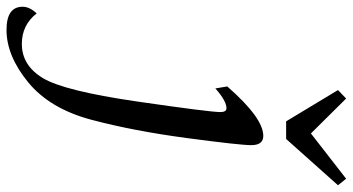

<svg xmlns="http://www.w3.org/2000/svg" viewBox="-435 -505 1057 575"><g transform="rotate(90 93.5 -217.5)"><path d="M-104.5 291.5Q-173.8 291.5 -173.8 243.2Q-173.8 222.2 -153.8 201.2Q-119.1 245.6 -62.5 245.6Q2 245.6 40 182.4Q78.1 119.1 109.9 -99.1Q141.6 -317.4 141.6 -349.1Q141.6 -367.2 129.9 -367.2Q108.4 -367.2 70.8 -334L64.9 -369.6Q159.2 -477.5 212.9 -477.5Q240.7 -477.5 240.7 -441.4Q240.7 -408.2 219.5 -248.8Q198.2 -89.4 165 36.1Q131.8 161.6 52.5 226.6Q-26.9 291.5 -104.5 291.5ZM222.2 -545.9H169.4L75.7 -701.2L101.1 -725.6L205.6 -620.1L341.3 -725.6L360.8 -701.2Z"/></g></svg>

Font: Kelvinch
Style: Italic
Weight: 400
Italic angle: -10°
Designer: Paul James Miller
Foundry: High-Logic / Made with FontCreator
Version: Version 3.40;July 22, 2017;FontCreator 11.0.0.2388 64-bit